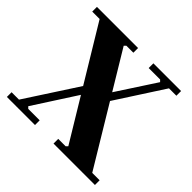

<svg xmlns="http://www.w3.org/2000/svg" viewBox="-166 -840 1010 1010"><g transform="rotate(45 339.0 -335.0)"><path d="M611 -35H666V0H358V-35H413L423 -45L66 -635H11V-670H317V-635H265L255 -625ZM348 -352 526 -625 516 -635H431V-670H637V-635H582L399 -352ZM323 -352 125 -45 135 -35H220V0H11V-35H66L272 -352Z"/></g></svg>

Font: Brygada 1918
Style: Regular
Weight: 400
Designer: Mateusz Machalski | Borys Kosmynka | Przemek Hoffer
Foundry: NIEPODLEGLA 2018
Version: Version 3.006